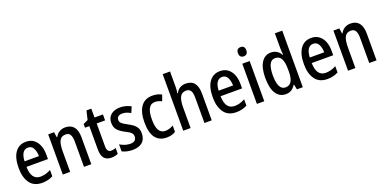

<svg xmlns="http://www.w3.org/2000/svg" viewBox="-12 -1587 4848 2425"><g transform="rotate(-20 2412.0 -375.0)"><path d="M242 -549Q303 -549 345 -518Q387 -487 409 -433Q431 -379 431 -308V-248H142Q145 -71 269 -71Q340 -71 408 -110V-25Q343 10 262 10Q152 10 98 -65.5Q44 -141 44 -266Q44 -403 96 -476Q148 -549 242 -549ZM242 -471Q198 -471 172.5 -434.5Q147 -398 143 -322H337Q336 -385 313 -428Q290 -471 242 -471Z M770 -550Q844 -550 883.5 -503Q923 -456 923 -360V0H825V-340Q825 -401 806.5 -432.5Q788 -464 746 -464Q687 -464 663 -418.5Q639 -373 639 -274V0H540V-540H619L630 -468H636Q657 -509 692.5 -529.5Q728 -550 770 -550Z M1219 -74Q1235 -74 1251 -77.5Q1267 -81 1282 -87V-9Q1264 0 1240.5 5Q1217 10 1191 10Q1130 10 1097 -27Q1064 -64 1064 -147V-460H1006V-510L1070 -540L1098 -659H1163V-540H1276V-460H1163V-152Q1163 -74 1219 -74Z M1656 -150Q1656 -71 1609 -30.5Q1562 10 1478 10Q1435 10 1400.5 1.5Q1366 -7 1338 -21V-116Q1365 -98 1402 -85.5Q1439 -73 1477 -73Q1517 -73 1537.5 -91.5Q1558 -110 1558 -143Q1558 -170 1540 -190.5Q1522 -211 1463 -240Q1404 -270 1371 -305.5Q1338 -341 1338 -405Q1338 -473 1384.5 -511.5Q1431 -550 1508 -550Q1584 -550 1652 -512L1619 -434Q1593 -449 1566 -458.5Q1539 -468 1508 -468Q1473 -468 1453.5 -452Q1434 -436 1434 -408Q1434 -380 1454 -361.5Q1474 -343 1530 -314Q1568 -294 1596.5 -272.5Q1625 -251 1640.5 -222Q1656 -193 1656 -150Z M1937 10Q1837 10 1785.5 -58Q1734 -126 1734 -266Q1734 -402 1787 -476Q1840 -550 1941 -550Q1980 -550 2011 -542Q2042 -534 2065 -520L2036 -440Q2013 -451 1990 -457.5Q1967 -464 1945 -464Q1835 -464 1835 -267Q1835 -75 1946 -75Q1976 -75 2003 -83.5Q2030 -92 2056 -107V-22Q2007 10 1937 10Z M2258 -558Q2258 -534 2256 -510Q2254 -486 2251 -468H2258Q2276 -508 2311 -528.5Q2346 -549 2388 -549Q2542 -549 2542 -360V0H2444V-340Q2444 -404 2425.5 -434Q2407 -464 2366 -464Q2306 -464 2282 -417Q2258 -370 2258 -274V0H2159V-760H2258Z M2851 -549Q2912 -549 2954 -518Q2996 -487 3018 -433Q3040 -379 3040 -308V-248H2751Q2754 -71 2878 -71Q2949 -71 3017 -110V-25Q2952 10 2871 10Q2761 10 2707 -65.5Q2653 -141 2653 -266Q2653 -403 2705 -476Q2757 -549 2851 -549ZM2851 -471Q2807 -471 2781.5 -434.5Q2756 -398 2752 -322H2946Q2945 -385 2922 -428Q2899 -471 2851 -471Z M3200 -745Q3255 -745 3255 -683Q3255 -652 3240 -636.5Q3225 -621 3200 -621Q3174 -621 3158.5 -636.5Q3143 -652 3143 -683Q3143 -745 3200 -745ZM3248 -540V0H3149V-540Z M3536 10Q3453 10 3406.5 -61.5Q3360 -133 3360 -269Q3360 -405 3406.5 -477.5Q3453 -550 3534 -550Q3579 -550 3612.5 -529Q3646 -508 3668 -470H3673Q3671 -492 3669 -513Q3667 -534 3667 -552V-760H3766V0H3687L3673 -67H3667Q3645 -31 3613.5 -10.5Q3582 10 3536 10ZM3561 -72Q3617 -72 3642.5 -116Q3668 -160 3668 -249V-275Q3668 -371 3643.5 -418Q3619 -465 3560 -465Q3509 -465 3485 -414Q3461 -363 3461 -269Q3461 -72 3561 -72Z M4076 -549Q4137 -549 4179 -518Q4221 -487 4243 -433Q4265 -379 4265 -308V-248H3976Q3979 -71 4103 -71Q4174 -71 4242 -110V-25Q4177 10 4096 10Q3986 10 3932 -65.5Q3878 -141 3878 -266Q3878 -403 3930 -476Q3982 -549 4076 -549ZM4076 -471Q4032 -471 4006.5 -434.5Q3981 -398 3977 -322H4171Q4170 -385 4147 -428Q4124 -471 4076 -471Z M4604 -550Q4678 -550 4717.5 -503Q4757 -456 4757 -360V0H4659V-340Q4659 -401 4640.5 -432.5Q4622 -464 4580 -464Q4521 -464 4497 -418.5Q4473 -373 4473 -274V0H4374V-540H4453L4464 -468H4470Q4491 -509 4526.5 -529.5Q4562 -550 4604 -550Z"/></g></svg>

Font: Noto Sans Telugu Condensed Medium
Style: Regular
Weight: 500
Width: 3
Designer: Jelle Bosma - Monotype Design Team
Foundry: Monotype Imaging Inc.
Version: Version 2.005; ttfautohint (v1.8.4.7-5d5b)